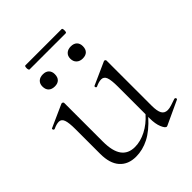

<svg xmlns="http://www.w3.org/2000/svg" viewBox="-182 -736 853 853"><g transform="rotate(-45 245.0 -309.5)"><path d="M484 -55Q488 -55 489.5 -50.5Q491 -46 487 -44L375 8L371 9Q362 9 352.5 -13.5Q343 -36 343 -71V-80Q302 -34 262 -13.5Q222 7 180 7Q131 7 103.5 -24Q76 -55 76 -115V-270Q76 -311 69.5 -328.5Q63 -346 47 -346Q32 -346 11 -336H9Q5 -336 3.5 -341Q2 -346 6 -347L111 -394L115 -395Q117 -395 120 -393Q123 -391 123 -388V-145Q123 -85 144 -56Q165 -27 207 -27Q242 -27 278 -45.5Q314 -64 343 -97V-270Q343 -311 336.5 -328.5Q330 -346 313 -346Q298 -346 277 -336H275Q271 -336 270 -341Q269 -346 273 -347L378 -394L381 -395Q384 -395 386.5 -393Q389 -391 389 -388V-105Q389 -71 397.5 -55.5Q406 -40 426 -40Q436 -40 450.5 -44.5Q465 -49 482 -55ZM114 -615Q114 -628 119 -628H347Q352 -628 352 -615Q352 -602 347 -602H119Q117 -602 115.5 -606Q114 -610 114 -615ZM106 -508Q106 -525 116.5 -535Q127 -545 146 -545Q164 -545 174 -535Q184 -525 184 -508Q184 -489 174 -479Q164 -469 146 -469Q127 -469 116.5 -479Q106 -489 106 -508ZM281 -508Q281 -525 292 -535Q303 -545 321 -545Q340 -545 350 -535Q360 -525 360 -508Q360 -489 350 -479Q340 -469 321 -469Q303 -469 292 -479.5Q281 -490 281 -508Z"/></g></svg>

Font: Cormorant Infant Light
Style: Regular
Weight: 300
Designer: Christian Thalmann (Catharsis Fonts)
Version: Version 3.000